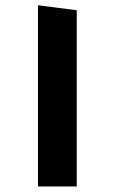

<svg xmlns="http://www.w3.org/2000/svg" viewBox="-20 -692 426 713"><path d="M265 -654 121 -672.5V0.5H265Z"/></svg>

Font: Anek Devanagari
Style: Bold
Weight: 700
Designer: Kailash Malviya (Devanagari) & Yesha Goshar (Latin)
Foundry: Ek Type
Version: Version 1.003